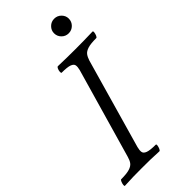

<svg xmlns="http://www.w3.org/2000/svg" viewBox="-265 -912 976 976"><g transform="rotate(-45 222.5 -424.5)"><path d="M4 3Q0 3 1 -6Q2 -15 6 -24.5Q10 -34 14 -34Q54 -34 74.5 -40.5Q95 -47 104 -59.5Q113 -72 118 -91L257 -575Q262 -594 260 -606Q258 -618 241 -624.5Q224 -631 183 -631Q179 -631 179.5 -640.5Q180 -650 184 -659Q188 -668 193 -668Q224 -667 255 -666.5Q286 -666 317 -666Q348 -666 379 -666.5Q410 -667 441 -668Q446 -668 445 -659Q444 -650 440 -640.5Q436 -631 431 -631Q391 -631 370.5 -624.5Q350 -618 341 -606Q332 -594 326 -575L188 -91Q183 -72 185 -59.5Q187 -47 204.5 -40.5Q222 -34 262 -34Q267 -34 265.5 -24.5Q264 -15 260 -6Q256 3 251 3Q220 1 189.5 0.5Q159 0 128 0Q97 0 66.5 0.5Q36 1 4 3ZM350 -747Q328 -747 312.5 -762.5Q297 -778 297 -800Q297 -821 312.5 -836.5Q328 -852 350 -852Q372 -852 387.5 -836.5Q403 -821 403 -800Q403 -778 387.5 -762.5Q372 -747 350 -747Z"/></g></svg>

Font: Junicode VF
Style: Italic
Weight: 400
Italic angle: -11°
Designer: Peter S. Baker
Version: Version 2.209